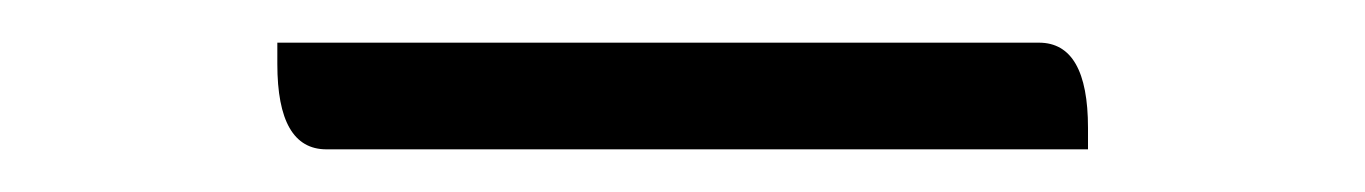

<svg xmlns="http://www.w3.org/2000/svg" viewBox="-20 -345 640 90"><path d="M110 -325H467Q490 -325 490 -285V-275H133Q110 -275 110 -315Z"/></svg>

Font: Recursive Mn Csl St Lt
Style: Regular
Weight: 300
Monospace: yes
Version: Version 1.079;hotconv 1.0.112;makeotfexe 2.5.65598; ttfautoh